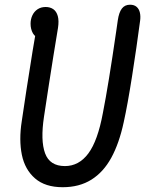

<svg xmlns="http://www.w3.org/2000/svg" viewBox="-20 -771 660 802"><path d="M70.8 -264.2Q87 -376.3 116.3 -558.5Q125.2 -609.3 133.5 -660L146.8 -614.3Q127.3 -614.3 117.5 -631.8Q107.7 -649.3 107.7 -671.8Q107.7 -690.8 115.2 -706.8Q122.7 -722.8 136.9 -732.3Q151.2 -741.8 170.7 -741.8Q189.3 -741.8 202.7 -732.6Q216 -723.3 221.4 -703.8Q226.8 -684.2 222.2 -654.2Q216.7 -618.7 203 -536.8Q193.3 -476.5 184.2 -417.4Q175 -358.3 163.8 -283.8Q148.7 -184.5 168.2 -130.9Q187.8 -77.3 251.2 -77.3Q309.8 -77.3 349.1 -130.2Q388.3 -183 409.8 -299.3Q432.8 -415.5 465.5 -640.8L472 -686Q476.8 -719.3 489.1 -735.3Q501.3 -751.3 523.3 -751.3Q540.2 -751.3 550.4 -742.6Q560.7 -733.8 564.2 -718.7Q567.8 -703.5 565.3 -684.7Q550.7 -574 531.7 -453Q512.7 -332 496.8 -260.7Q477.8 -172.2 444.9 -112.1Q412 -52 361.7 -20.5Q311.3 11 242 11Q168.8 11 126.4 -25.8Q84 -62.5 71.3 -124.4Q58.7 -186.3 70.8 -264.2Z"/></svg>

Font: Monaspace Radon Var
Style: Regular
Weight: 400
Designer: Riley Cran and the Lettermatic Team
Version: Version 1.000 (Monaspace Radon Var)